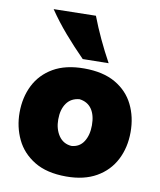

<svg xmlns="http://www.w3.org/2000/svg" viewBox="-87 -845 773 929"><g transform="rotate(10 299.0 -380.5)"><path d="M301.5 14.5Q205.5 14.5 144.5 -22.8Q83.5 -60 54.8 -120.5Q26 -181 26 -251Q26 -326 56 -385.8Q86 -445.5 146.2 -480.5Q206.5 -515.5 297.5 -515.5Q391 -515.5 451.8 -480.2Q512.5 -445 542 -385Q571.5 -325 571.5 -251Q571.5 -175 540.5 -114.8Q509.5 -54.5 449.2 -20Q389 14.5 301.5 14.5ZM301 -135.5Q340.5 -138.5 361 -170.5Q381.5 -202.5 381.5 -251Q381.5 -301 361 -330.5Q340.5 -360 301 -365Q259.5 -361.5 237.8 -330.8Q216 -300 216 -251Q216 -204 238.2 -171.2Q260.5 -138.5 301 -135.5ZM282 -559Q231.5 -610 185.2 -663.5Q139 -717 101.5 -772.5L308.5 -776.5Q349.5 -669.5 409 -561Z"/></g></svg>

Font: Commissioner Flair ExtraBold
Style: Regular
Weight: 800
Designer: Kostas Bartsokas
Foundry: Kostas Bartsokas
Version: Version 1.000; ttfautohint (v1.8.3)